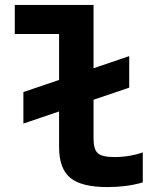

<svg xmlns="http://www.w3.org/2000/svg" viewBox="-20 -750 640 780"><path d="M75 -248V-376L505 -522V-394ZM416 10Q311 10 265.5 -27.5Q220 -65 220 -153V-612H40V-730H360V-187Q360 -143 377.5 -127.5Q395 -112 444 -112Q477 -112 506 -117Q535 -122 560 -131V-9Q526 1 490 5.5Q454 10 416 10Z"/></svg>

Font: M PLUS Code Latin Expanded
Style: Bold
Weight: 700
Width: 7
Designer: Coji Morishita
Foundry: UNDERFOREST DESIGN
Version: Version 1.002; ttfautohint (v1.8.3)